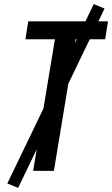

<svg xmlns="http://www.w3.org/2000/svg" viewBox="-20 -840 551 944"><path d="M143 0 250 -647H105L119 -735H511L497 -647H352L245 0ZM69 84 16 62 441 -820 494 -798Z"/></svg>

Font: Iosevka SS18 Semibold
Style: Italic
Weight: 600
Italic angle: -9°
Monospace: yes
Designer: Belleve Invis
Foundry: Belleve Invis
Version: Version 25.1.1; ttfautohint (v1.8.4)